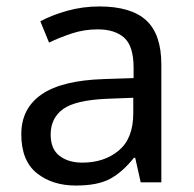

<svg xmlns="http://www.w3.org/2000/svg" viewBox="-20 -565 601 595"><path d="M288 -545Q386 -545 433 -502Q480 -459 480 -365V0H416L399 -76H395Q360 -32 321.5 -11Q283 10 215 10Q142 10 94 -28.5Q46 -67 46 -149Q46 -229 109 -272.5Q172 -316 303 -320L394 -323V-355Q394 -422 365 -448Q336 -474 283 -474Q241 -474 203 -461.5Q165 -449 132 -433L105 -499Q140 -518 188 -531.5Q236 -545 288 -545ZM314 -259Q214 -255 175.5 -227Q137 -199 137 -148Q137 -103 164.5 -82Q192 -61 235 -61Q303 -61 348 -98.5Q393 -136 393 -214V-262Z"/></svg>

Font: Noto Sans Hanunoo
Style: Regular
Weight: 400
Designer: Monotype Design Team
Foundry: Monotype Imaging Inc.
Version: Version 2.003; ttfautohint (v1.8.4.7-5d5b)